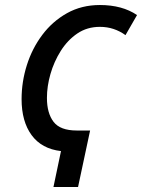

<svg xmlns="http://www.w3.org/2000/svg" viewBox="-20 -745 566 765"><path d="M223 -143Q146 -152 106 -206.5Q66 -261 66 -350Q66 -419 87 -485.5Q108 -552 148.5 -606Q189 -660 247 -692.5Q305 -725 378 -725Q467 -725 526 -685L480 -605Q458 -621 432.5 -629.5Q407 -638 378 -638Q327 -638 288 -611.5Q249 -585 222 -542Q195 -499 181 -450Q167 -401 167 -355Q167 -294 193.5 -259.5Q220 -225 286 -225H339L291 0H193Z"/></svg>

Font: Noto Sans Condensed Medium
Style: Italic
Weight: 500
Width: 3
Italic angle: -12°
Designer: Monotype Design Team
Foundry: Monotype Imaging Inc.
Version: Version 2.013; ttfautohint (v1.8.4.7-5d5b)